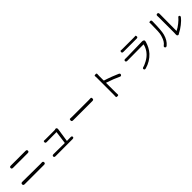

<svg xmlns="http://www.w3.org/2000/svg" viewBox="568 -2798 4863 4863"><g transform="rotate(-45 3000.0 -366.0)"><path d="M142 -64Q94 -64 94 -107Q94 -150 142 -150L775 -145Q798 -145 821 -146L835 -147Q884 -150 885 -107Q886 -64 838 -64ZM228 -566Q180 -566 180 -606Q180 -646 228 -646H754Q802 -646 802 -606Q802 -566 754 -566Z M1198 -13Q1150 -13 1150 -50Q1150 -87 1198 -87L1593 -83Q1600 -83 1601 -89L1646 -423Q1647 -428 1642 -428L1294 -425Q1245 -425 1248 -463Q1250 -500 1266.5 -498Q1283 -496 1321 -496H1633Q1668 -496 1680 -503.5Q1692 -511 1713 -498Q1734 -485 1728 -443L1675 -88Q1674 -83 1679 -83L1806 -85Q1854 -86 1855 -50Q1855 -14 1807 -14Z M2153 -341Q2104 -341 2106 -384Q2108 -428 2130 -425.5Q2152 -423 2239 -423H2789Q2843 -423 2867 -425.5Q2891 -428 2893 -384Q2895 -341 2846 -341Z M3378 23Q3336 21 3338.5 6Q3341 -9 3341 -87V-670Q3341 -729 3338 -746.5Q3335 -764 3378 -765Q3421 -765 3418 -742Q3415 -719 3415 -670V-512Q3415 -503 3423 -500Q3516 -472 3639 -425Q3765 -377 3804 -357Q3847 -336 3828 -300Q3809 -264 3767 -287Q3736 -304 3615 -353Q3506 -396 3420 -423Q3415 -425 3415 -420L3416 -87Q3416 -25 3418.5 -0.5Q3421 24 3378 23Z M4387 30Q4341 43 4332 7Q4323 -29 4371 -39Q4409 -47 4500 -94.5Q4591 -142 4655 -210Q4699 -257 4722 -300Q4733 -321 4744 -342Q4763 -380 4776 -435Q4777 -440 4772 -440L4192 -436Q4143 -436 4144 -474Q4145 -512 4193 -509L4215 -508Q4238 -507 4261 -508L4800 -520Q4836 -521 4855 -503Q4875 -486 4863 -446Q4814 -278 4715 -169Q4582 -24 4387 30ZM4282 -666Q4233 -666 4236 -703Q4239 -740 4252.5 -738Q4266 -736 4319 -736H4715Q4773 -736 4784.5 -738Q4796 -740 4799 -703Q4802 -666 4753 -666Z M5167 -3Q5129 28 5106 -2Q5082 -32 5122 -61Q5198 -116 5238 -248Q5245 -271 5252 -294Q5275 -364 5275 -675Q5275 -714 5273 -725Q5271 -736 5311 -739Q5351 -741 5350 -692Q5346 -362 5315 -251Q5271 -89 5167 -3ZM5549 9Q5526 -4 5531 -45V-52Q5534 -74 5534 -97V-653Q5534 -676 5532 -699Q5529 -745 5570 -746Q5611 -748 5611 -699L5607 -94Q5607 -89 5612 -91Q5685 -125 5763 -188Q5852 -260 5873 -290Q5900 -330 5928 -310Q5956 -290 5927 -252Q5887 -197 5789 -119Q5702 -50 5608 -3Q5590 6 5580.5 14Q5571 22 5549 9Z"/></g></svg>

Font: Resource Han Rounded KR Normal
Style: Regular
Weight: 350
Designer: Cyano Hao (round all glyphs); Ryoko NISHIZUKA 西塚涼子 (kana, bopomofo & ideographs); Paul D. Hunt (Latin, Greek & Cyrillic)
Foundry: Cyano Hao
Version: 0.990